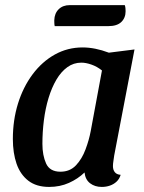

<svg xmlns="http://www.w3.org/2000/svg" viewBox="-20 -717 567 757"><path d="M173.8 20Q123.3 20 91.7 -4.5Q60 -29 45.3 -71.4Q30.7 -113.8 30.7 -169Q30.7 -243.3 50.9 -308.6Q71.2 -373.8 108.4 -423.8Q145.7 -473.8 196 -501.9Q246.3 -530 305.7 -530Q354.5 -530 409.3 -509.3L510.3 -522L430.3 -104.2Q429.3 -95.3 427.3 -83.3Q425.3 -71.3 425.3 -62.2Q425.3 -47.2 432.8 -38Q440.2 -28.8 455.7 -27.7Q450.8 -11.3 439.5 -0.8Q428.2 9.7 413.3 14.8Q398.5 20 381.3 20Q354 20 335.2 5.6Q316.3 -8.8 313.3 -37Q287.3 -11.8 251.8 4.1Q216.3 20 173.8 20ZM218.3 -40Q255.7 -40 279.5 -65.2Q303.3 -90.5 317.2 -127.9Q331.2 -165.3 337.7 -200.2L382 -439.2Q362.5 -454.7 340.7 -462.3Q318.8 -470 300.7 -470Q270.2 -470 245.6 -452.2Q221 -434.5 202.5 -403.2Q184 -371.8 171.5 -330.8Q159 -289.7 153.1 -243.2Q147.2 -196.8 147.2 -149.8Q147.2 -104.5 161.8 -72.2Q176.5 -40 218.3 -40ZM195.7 -614Q194.3 -620 194.2 -626.8Q194 -633.5 194 -637.2Q194.8 -664.3 211.4 -680.6Q228 -696.8 255 -696.8H472Q474 -691.3 474.6 -684.8Q475.2 -678.2 475.2 -672.8Q475.2 -646.5 458.2 -630.2Q441.3 -614 407.2 -614Z"/></svg>

Font: Sansita Swashed Light
Style: Regular
Weight: 300
Designer: Pablo Cosgaya
Foundry: Omnibus-Type
Version: Version 1.003